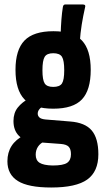

<svg xmlns="http://www.w3.org/2000/svg" viewBox="-20 -642 471 855"><path d="M208 193Q106 193 59.5 164Q13 135 13 76Q13 37 31.5 8Q50 -21 89 -41L179 -13Q159 -4 149 11.5Q139 27 139 47Q139 72 156.5 83Q174 94 214 95Q262 95 279 83Q296 71 296 45Q296 22 286 11.5Q276 1 251 -1L130 -10Q87 -14 63.5 -38Q40 -62 40 -103Q40 -139 59 -163Q78 -187 110 -204L181 -171Q164 -166 156 -156.5Q148 -147 148 -136Q148 -126 155.5 -119Q163 -112 182 -110L292 -101Q359 -96 388.5 -61Q418 -26 418 45Q418 122 368.5 157.5Q319 193 208 193ZM217 -158Q129 -158 89 -199.5Q49 -241 49 -331Q49 -420 89 -461.5Q129 -503 218 -503Q306 -503 345 -461.5Q384 -420 384 -331Q384 -241 345 -199.5Q306 -158 217 -158ZM217 -255Q246 -255 256 -270.5Q266 -286 266 -329Q266 -373 256 -389Q246 -405 217 -405Q189 -405 179 -389Q169 -373 169 -329Q169 -286 179 -270.5Q189 -255 217 -255ZM335 -452 250 -485Q251 -523 253.5 -555Q256 -587 260 -611Q262 -622 270 -622H349Q363 -622 359 -610Q350 -570 344 -533Q338 -496 335 -452Z"/></svg>

Font: Sofia Sans Condensed ExtraBold
Style: Regular
Weight: 800
Designer: Botio Nikoltchev, Ani Petrova
Foundry: lettersoup
Version: Version 4.101